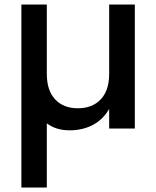

<svg xmlns="http://www.w3.org/2000/svg" viewBox="-20 -571 694 853"><path d="M579 -551V0H465V-87Q438 -40 392.5 -16Q347 8 289 8Q229 8 188 -23V262H75V-551H188V-243Q188 -169 225 -129.5Q262 -90 326 -90Q390 -90 427.5 -129.5Q465 -169 465 -243V-551Z"/></svg>

Font: Poppins-Tabular Medium
Style: Regular
Weight: 500
Designer: Ninad Kale (Devanagari), Jonny Pinhorn (Latin)
Foundry: Indian Type Foundry
Version: Version 4.004